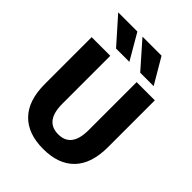

<svg xmlns="http://www.w3.org/2000/svg" viewBox="-269 -1105 1253 1253"><g transform="rotate(45 357.5 -478.5)"><path d="M251 -967 354 -790H231L74 -967ZM474 -967 578 -790H454L298 -967ZM238 -730V-287Q238 -127 360 -127Q481 -127 481 -287V-730H649V-298Q649 -146 574 -68Q499 10 358 10Q217 10 141.5 -68Q66 -146 66 -298V-730Z"/></g></svg>

Font: M PLUS 1p ExtraBold
Style: Regular
Weight: 800
Version: Version 1.062